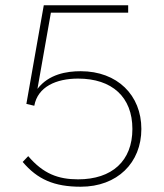

<svg xmlns="http://www.w3.org/2000/svg" viewBox="-20 -698 622 728"><path d="M286 10C425 10 516 -81 516 -209C516 -337 425 -428 286 -428C233 -428 165 -417 122 -361L173 -650H466V-678H146L80 -304L110 -297C123 -369 193 -400 276 -400C405 -400 482 -330 482 -209C482 -88 405 -18 276 -18C201 -18 144 -39 87 -106L66 -84C122 -18 185 10 286 10Z"/></svg>

Font: Gantari Thin
Style: Regular
Weight: 250
Designer: Anugrah Pasau
Foundry: Lafontype
Version: Version 1.000